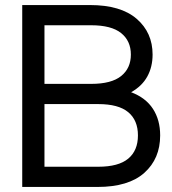

<svg xmlns="http://www.w3.org/2000/svg" viewBox="-20 -740 682 760"><path d="M68 -720H336Q458 -720 521 -665.5Q584 -611 584 -524Q584 -475 563 -437Q542 -399 499 -375Q557 -353 585.5 -309Q614 -265 614 -204Q614 -112 551.5 -56Q489 0 366 0H68ZM369 -80Q449 -80 487.5 -112Q526 -144 526 -204Q526 -264 487.5 -296Q449 -328 369 -328H156V-80ZM341 -408Q421 -408 459.5 -439Q498 -470 498 -524Q498 -578 459.5 -609Q421 -640 341 -640H156V-408Z"/></svg>

Font: Aspekta 400
Style: Regular
Weight: 400
Designer: Ivo Dolenc
Version: Version 2.000